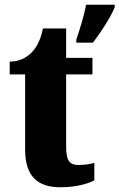

<svg xmlns="http://www.w3.org/2000/svg" viewBox="-20 -780 504 810"><path d="M302 -613V-600H372C405 -643 448 -708 464 -750V-760H343C336 -718 315 -651 302 -613ZM235 10C308 10 357 -8 378 -19V-93C359 -87 335 -84 311 -84C269 -84 259 -108 259 -165V-466H370V-536H259V-660H161C153 -617 137 -586 121 -567C104 -546 71 -520 21 -520V-466H86V-149C86 -31 144 10 235 10Z"/></svg>

Font: Noto Serif Armenian Condensed Black
Style: Regular
Weight: 900
Width: 3
Designer: Monotype Design Team
Foundry: Monotype Imaging Inc.
Version: Version 2.008